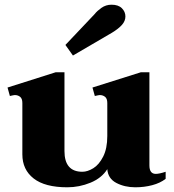

<svg xmlns="http://www.w3.org/2000/svg" viewBox="-20 -786 738 816"><path d="M290 -550 258 -595 383 -727Q392 -739 411 -752.5Q430 -766 454 -766Q483 -766 498 -751Q513 -736 513 -716Q513 -697 498.5 -680.5Q484 -664 456 -647ZM684 -56V-26Q661 -8 627 1Q593 10 555 10Q510 10 474.5 -8.5Q439 -27 436 -67Q412 -29 364.5 -9.5Q317 10 266 10Q171 10 123 -27.5Q75 -65 75 -130V-348Q75 -367 65.5 -374.5Q56 -382 43 -382Q39 -382 22 -378L12 -414L217 -479H254V-144Q254 -56 330 -56Q352 -56 376.5 -71Q401 -86 418.5 -120.5Q436 -155 436 -208V-348Q436 -367 426.5 -374.5Q417 -382 404 -382Q400 -382 383 -378L373 -414L579 -479H615V-83Q615 -47 642 -47Q657 -47 684 -56Z"/></svg>

Font: Taviraj
Style: Bold
Weight: 700
Designer: Katatrad Team
Foundry: CadsonDemak
Version: Version 1.001